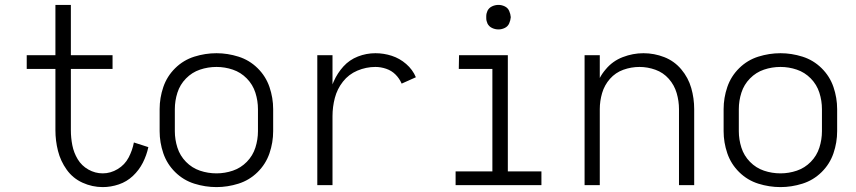

<svg xmlns="http://www.w3.org/2000/svg" viewBox="-20 -755 3490 783"><path d="M399 8Q356 8 316.5 -10Q277 -28 252 -63Q227 -98 216.5 -139.5Q206 -181 206 -224V-474H89V-530H206V-735H269V-530H439V-474H269V-224Q269 -193 275 -162.5Q281 -132 297 -105.5Q313 -79 340.5 -63.5Q368 -48 399 -48Q431 -48 460 -65.5Q489 -83 504.5 -112.5Q520 -142 526 -174L585 -155Q578 -122 562.5 -91.5Q547 -61 522 -37.5Q497 -14 464.5 -3Q432 8 399 8Z M863 8Q817 8 772.5 -6Q728 -20 694.5 -53Q661 -86 646 -130Q631 -174 631 -220V-310Q631 -356 646 -400Q661 -444 694.5 -477Q728 -510 772.5 -524Q817 -538 863 -538Q908 -538 952.5 -524Q997 -510 1030.5 -477Q1064 -444 1079 -400Q1094 -356 1094 -310V-220Q1094 -174 1079 -130Q1064 -86 1030.5 -53Q997 -20 952.5 -6Q908 8 863 8ZM863 -48Q897 -48 929.5 -59Q962 -70 986.5 -95Q1011 -120 1021.5 -153Q1032 -186 1032 -220V-310Q1032 -344 1021.5 -377Q1011 -410 986.5 -435Q962 -460 929.5 -471Q897 -482 863 -482Q828 -482 795.5 -471Q763 -460 738.5 -435Q714 -410 703.5 -377Q693 -344 693 -310V-220Q693 -186 703.5 -153Q714 -120 738.5 -95Q763 -70 795.5 -59Q828 -48 863 -48Z M1274 0V-530H1336V-411Q1338 -417 1341 -423Q1356 -457 1380.5 -484Q1405 -511 1439.5 -524.5Q1474 -538 1511 -538Q1545 -538 1577.5 -527.5Q1610 -517 1636.5 -494Q1663 -471 1676 -440L1618 -414Q1609 -435 1593 -451Q1577 -467 1555 -474.5Q1533 -482 1511 -482Q1473 -482 1437.5 -467Q1402 -452 1378.5 -422Q1355 -392 1345.5 -355.5Q1336 -319 1336 -281V0Z M1838 0V-56H1988V-474H1851L1852 -530H2051V-56H2188V0ZM2013 -635Q1999 -635 1986.5 -641Q1974 -647 1968 -659Q1963 -670 1963 -681V-689Q1963 -700 1968 -711Q1974 -723 1986.5 -729Q1999 -735 2013 -735Q2026 -735 2038.5 -729Q2051 -723 2056.5 -710.5Q2062 -698 2063 -685Q2062 -672 2056.5 -659.5Q2051 -647 2038.5 -641Q2026 -635 2013 -635Z M2364 0V-530H2426V-437Q2436 -456 2450 -472Q2478 -506 2519.5 -522Q2561 -538 2604 -538Q2648 -538 2689 -522Q2730 -506 2758.5 -472Q2787 -438 2799 -396Q2811 -354 2811 -310V0H2749V-310Q2749 -343 2739.5 -375.5Q2730 -408 2707.5 -433.5Q2685 -459 2653 -470.5Q2621 -482 2588 -482Q2554 -482 2522 -470.5Q2490 -459 2467.5 -433.5Q2445 -408 2435.5 -375.5Q2426 -343 2426 -310V0Z M3163 8Q3117 8 3072.5 -6Q3028 -20 2994.5 -53Q2961 -86 2946 -130Q2931 -174 2931 -220V-310Q2931 -356 2946 -400Q2961 -444 2994.5 -477Q3028 -510 3072.5 -524Q3117 -538 3163 -538Q3208 -538 3252.5 -524Q3297 -510 3330.5 -477Q3364 -444 3379 -400Q3394 -356 3394 -310V-220Q3394 -174 3379 -130Q3364 -86 3330.5 -53Q3297 -20 3252.5 -6Q3208 8 3163 8ZM3163 -48Q3197 -48 3229.5 -59Q3262 -70 3286.5 -95Q3311 -120 3321.5 -153Q3332 -186 3332 -220V-310Q3332 -344 3321.5 -377Q3311 -410 3286.5 -435Q3262 -460 3229.5 -471Q3197 -482 3163 -482Q3128 -482 3095.5 -471Q3063 -460 3038.5 -435Q3014 -410 3003.5 -377Q2993 -344 2993 -310V-220Q2993 -186 3003.5 -153Q3014 -120 3038.5 -95Q3063 -70 3095.5 -59Q3128 -48 3163 -48Z"/></svg>

Font: Jozsika Light
Style: Regular
Weight: 300
Monospace: yes
Designer: Belleve Invis
Foundry: Belleve Invis
Version: 2.1.0